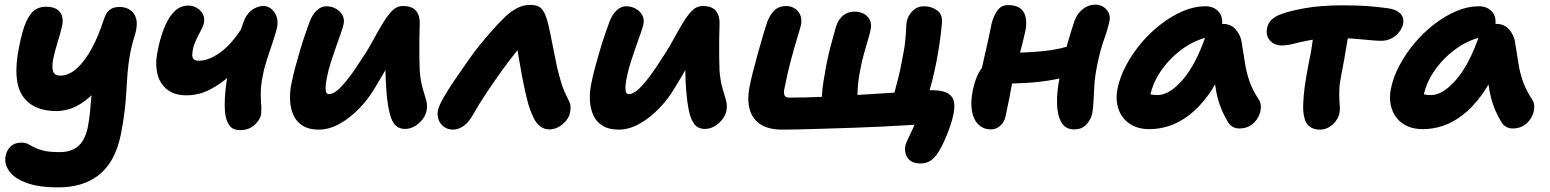

<svg xmlns="http://www.w3.org/2000/svg" viewBox="-20 -547 6685 828"><path d="M232 261Q145 261 92.5 241Q40 221 19 190Q-2 159 4 126Q10 98 27.5 83Q45 68 72 68Q89 68 100.5 74Q112 80 128 88.5Q144 97 169 103Q194 109 238 109Q273 109 297.5 96.5Q322 84 336.5 60.5Q351 37 358 5Q365 -32 368 -61.5Q371 -91 373 -119.5Q375 -148 378.5 -180Q382 -212 390 -252L441 -218Q411 -172 381 -142.5Q351 -113 323 -96.5Q295 -80 269.5 -74Q244 -68 223 -68Q122 -68 77.5 -133.5Q33 -199 62 -343Q76 -417 93.5 -454.5Q111 -492 131.5 -505Q152 -518 178 -518Q209 -518 226 -506.5Q243 -495 248 -475.5Q253 -456 247 -432Q239 -398 227.5 -361.5Q216 -325 209.5 -293Q203 -261 208.5 -241Q214 -221 240 -221Q278 -221 313 -253.5Q348 -286 377 -340.5Q406 -395 426 -458Q436 -490 451.5 -503.5Q467 -517 496 -517Q522 -517 541.5 -504Q561 -491 567.5 -465.5Q574 -440 563 -400Q547 -350 540 -309Q533 -268 530 -231Q527 -194 525 -156Q523 -118 518 -73Q513 -28 502 29Q489 94 464 138.5Q439 183 403 210Q367 237 324 249Q281 261 232 261Z M784 -136Q733 -136 702 -160Q671 -184 660 -224Q649 -264 657 -312Q664 -353 675.5 -391Q687 -429 703.5 -459Q720 -489 741.5 -506Q763 -523 792 -523Q811 -523 828 -513.5Q845 -504 854 -487.5Q863 -471 860 -451Q858 -439 850.5 -424Q843 -409 834.5 -392.5Q826 -376 819 -358.5Q812 -341 810 -321Q808 -309 810 -301Q812 -293 819 -289Q826 -285 837 -285Q859 -285 883 -294.5Q907 -304 931.5 -322Q956 -340 979 -366.5Q1002 -393 1023 -426L1064 -315Q1020 -264 975.5 -224Q931 -184 884 -160Q837 -136 784 -136ZM1016 14Q985 14 971.5 -3.5Q958 -21 953 -46Q949 -65 949 -94.5Q949 -124 952.5 -158.5Q956 -193 962 -224Q967 -248 976 -279.5Q985 -311 995 -344Q1005 -377 1014 -405Q1023 -433 1029 -449Q1041 -485 1065 -503Q1089 -521 1116 -521Q1144 -521 1163 -494.5Q1182 -468 1175 -429Q1170 -407 1157.5 -369.5Q1145 -332 1132 -292.5Q1119 -253 1114 -224Q1104 -177 1104.5 -142.5Q1105 -108 1107 -83Q1107 -73 1106.5 -66Q1106 -59 1106 -53Q1101 -29 1077 -7.5Q1053 14 1016 14Z M1355 12Q1313 12 1286 -4.5Q1259 -21 1246 -49.5Q1233 -78 1231 -113.5Q1229 -149 1237 -187Q1243 -218 1253 -255.5Q1263 -293 1274 -330Q1285 -367 1296 -399Q1307 -431 1314 -450Q1327 -485 1346.5 -502.5Q1366 -520 1386 -520Q1410 -520 1428.5 -509.5Q1447 -499 1456.5 -482Q1466 -465 1462 -444Q1459 -429 1449.5 -402.5Q1440 -376 1429 -344.5Q1418 -313 1407.5 -280.5Q1397 -248 1391 -218Q1387 -200 1385 -182.5Q1383 -165 1385.5 -153Q1388 -141 1399 -141Q1423 -141 1458 -180Q1493 -219 1531 -279Q1562 -324 1585.5 -367Q1609 -410 1629.5 -444.5Q1650 -479 1670.5 -500Q1691 -521 1718 -521Q1759 -521 1775.5 -498.5Q1792 -476 1790 -442Q1789 -415 1788.5 -376.5Q1788 -338 1788.5 -300.5Q1789 -263 1790 -242Q1794 -196 1802.5 -167Q1811 -138 1817.5 -116Q1824 -94 1820 -71Q1816 -50 1802 -32Q1788 -14 1768.5 -2.5Q1749 9 1727 9Q1684 9 1667.5 -36Q1651 -81 1646 -160Q1643 -197 1642.5 -235Q1642 -273 1643 -310Q1644 -347 1646 -379L1700 -352Q1688 -328 1665 -285.5Q1642 -243 1598 -170Q1569 -120 1528.5 -78.5Q1488 -37 1443.5 -12.5Q1399 12 1355 12Z M1933 12Q1912 12 1895.5 0.5Q1879 -11 1872 -29.5Q1865 -48 1868 -69Q1873 -92 1893.5 -127.5Q1914 -163 1942.5 -204.5Q1971 -246 1999 -286Q2022 -320 2049.5 -353.5Q2077 -387 2104 -417.5Q2131 -448 2155 -471Q2179 -495 2207 -510.5Q2235 -526 2267 -526Q2301 -526 2316 -509Q2331 -492 2341 -455Q2348 -429 2354.5 -396Q2361 -363 2368 -328Q2375 -293 2382 -259Q2392 -217 2400 -191.5Q2408 -166 2415 -150.5Q2422 -135 2428 -123Q2437 -107 2439.5 -95Q2442 -83 2439 -65Q2436 -45 2422 -27.5Q2408 -10 2389 0.5Q2370 11 2350 11Q2326 11 2309.5 -2Q2293 -15 2282 -37Q2271 -59 2262 -86Q2255 -108 2246.5 -145.5Q2238 -183 2230 -225.5Q2222 -268 2215.5 -307Q2209 -346 2208 -371L2255 -376Q2236 -360 2206.5 -324Q2177 -288 2143 -240.5Q2109 -193 2077 -145Q2045 -97 2022 -56Q2003 -21 1980.5 -4.5Q1958 12 1933 12Z M2648 12Q2606 12 2579 -4.5Q2552 -21 2539 -49.5Q2526 -78 2524 -113.5Q2522 -149 2530 -187Q2536 -218 2546 -255.5Q2556 -293 2567 -330Q2578 -367 2589 -399Q2600 -431 2607 -450Q2620 -485 2639.5 -502.5Q2659 -520 2679 -520Q2703 -520 2721.5 -509.5Q2740 -499 2749.5 -482Q2759 -465 2755 -444Q2752 -429 2742.5 -402.5Q2733 -376 2722 -344.5Q2711 -313 2700.5 -280.5Q2690 -248 2684 -218Q2680 -200 2678 -182.5Q2676 -165 2678.5 -153Q2681 -141 2692 -141Q2716 -141 2751 -180Q2786 -219 2824 -279Q2855 -324 2878.5 -367Q2902 -410 2922.5 -444.5Q2943 -479 2963.5 -500Q2984 -521 3011 -521Q3052 -521 3068.5 -498.5Q3085 -476 3083 -442Q3082 -415 3081.5 -376.5Q3081 -338 3081.5 -300.5Q3082 -263 3083 -242Q3087 -196 3095.5 -167Q3104 -138 3110.5 -116Q3117 -94 3113 -71Q3109 -50 3095 -32Q3081 -14 3061.5 -2.5Q3042 9 3020 9Q2991 9 2975 -11Q2959 -31 2951 -69Q2943 -107 2939 -160Q2936 -197 2935.5 -235Q2935 -273 2936 -310Q2937 -347 2939 -379L2993 -352Q2986 -336 2973 -312Q2960 -288 2940.5 -253.5Q2921 -219 2891 -170Q2862 -120 2821.5 -78.5Q2781 -37 2736.5 -12.5Q2692 12 2648 12Z M3950 158Q3922 158 3906.5 146.5Q3891 135 3886 117.5Q3881 100 3884 83Q3888 67 3903 36.5Q3918 6 3934 -31L3944 -11Q3927 -9 3883.5 -6.5Q3840 -4 3781.5 -1Q3723 2 3659 4Q3595 6 3534.5 8Q3474 10 3426.5 11Q3379 12 3355 12Q3293 12 3258 -12Q3223 -36 3212.5 -77.5Q3202 -119 3212 -171Q3217 -197 3226.5 -235Q3236 -273 3247.5 -314Q3259 -355 3270 -392.5Q3281 -430 3290 -456Q3303 -487 3321.5 -504Q3340 -521 3370 -521Q3391 -521 3407.5 -510.5Q3424 -500 3431.5 -481Q3439 -462 3434 -439Q3432 -429 3420.5 -391.5Q3409 -354 3393 -295.5Q3377 -237 3362 -161Q3359 -145 3363.5 -135.5Q3368 -126 3385 -126Q3452 -126 3529.5 -129.5Q3607 -133 3684.5 -138Q3762 -143 3828.5 -147Q3895 -151 3941 -154.5Q3987 -158 4001 -158Q4057 -158 4080.5 -134.5Q4104 -111 4091 -51Q4086 -26 4075.5 3Q4065 32 4054 57Q4043 82 4034 97Q4019 125 3999 141.5Q3979 158 3950 158ZM3523 -64Q3522 -96 3524 -129.5Q3526 -163 3531.5 -197.5Q3537 -232 3543 -264Q3551 -306 3562 -348Q3573 -390 3585 -431Q3595 -463 3615.5 -480Q3636 -497 3666 -497Q3686 -497 3703.5 -488.5Q3721 -480 3730.5 -462Q3740 -444 3734 -417Q3733 -409 3725 -381.5Q3717 -354 3707 -319.5Q3697 -285 3691 -252Q3681 -202 3679 -167.5Q3677 -133 3677.5 -111Q3678 -89 3676 -73ZM3974 -118 3827 -111Q3832 -129 3839.5 -156.5Q3847 -184 3855 -215.5Q3863 -247 3868 -277Q3880 -333 3883.5 -367.5Q3887 -402 3887.5 -421.5Q3888 -441 3890 -452Q3895 -480 3915.5 -500Q3936 -520 3965 -520Q3996 -520 4021 -502.5Q4046 -485 4042 -447Q4038 -401 4031.5 -358Q4025 -315 4017 -273Q4010 -240 4003.5 -212.5Q3997 -185 3990 -162Q3983 -139 3974 -118Z M4254 11Q4221 11 4199.5 -10Q4178 -31 4171.5 -68.5Q4165 -106 4175 -157Q4188 -219 4214.5 -254.5Q4241 -290 4263 -304Q4275 -312 4291 -315.5Q4307 -319 4323 -319Q4396 -319 4473.5 -326Q4551 -333 4621 -358L4644 -238Q4590 -216 4529.5 -204.5Q4469 -193 4407.5 -189.5Q4346 -186 4288 -186L4206 -213Q4218 -272 4232 -332Q4246 -392 4256 -444Q4264 -476 4280.5 -500.5Q4297 -525 4327 -525Q4376 -525 4394 -495.5Q4412 -466 4402 -414Q4397 -390 4389.5 -360.5Q4382 -331 4373.5 -300Q4365 -269 4357.5 -241.5Q4350 -214 4346 -195Q4340 -160 4333 -125.5Q4326 -91 4317 -48Q4313 -23 4295 -6Q4277 11 4254 11ZM4612 11Q4575 11 4557.5 -19Q4540 -49 4538.5 -99Q4537 -149 4549 -210Q4568 -306 4585.5 -366Q4603 -426 4615 -460Q4626 -489 4650 -508Q4674 -527 4704 -527Q4732 -527 4751 -506.5Q4770 -486 4765 -459Q4758 -423 4741.5 -377.5Q4725 -332 4712 -268Q4702 -219 4699.5 -181Q4697 -143 4696 -113.5Q4695 -84 4690 -57Q4684 -30 4664.5 -9.5Q4645 11 4612 11Z M4937 10Q4886 10 4851.5 -13.5Q4817 -37 4803.5 -76.5Q4790 -116 4799 -163Q4809 -214 4836.5 -265.5Q4864 -317 4902.5 -362.5Q4941 -408 4987.5 -443.5Q5034 -479 5082.5 -499.5Q5131 -520 5178 -520Q5215 -520 5236 -496Q5257 -472 5248 -428Q5245 -412 5234 -403Q5223 -394 5209 -391Q5143 -380 5086.5 -341Q5030 -302 4991 -247.5Q4952 -193 4940 -134Q4937 -117 4936.5 -102.5Q4936 -88 4940 -66L4892 -168Q4913 -150 4930 -143.5Q4947 -137 4972 -137Q5023 -137 5080 -202.5Q5137 -268 5180 -393Q5189 -417 5210 -430.5Q5231 -444 5253 -444Q5289 -444 5310 -419Q5331 -394 5335 -363Q5343 -315 5349 -275Q5355 -235 5368 -197.5Q5381 -160 5407 -120Q5418 -105 5417.5 -84Q5417 -63 5406 -42Q5395 -21 5374.5 -7Q5354 7 5325 7Q5308 7 5295.5 -0.5Q5283 -8 5276 -20Q5261 -45 5250 -70Q5239 -95 5231.5 -123.5Q5224 -152 5219 -189Q5214 -226 5211 -274L5265 -278Q5232 -194 5191.5 -138.5Q5151 -83 5107.5 -50Q5064 -17 5021 -3.5Q4978 10 4937 10Z M5507 -351Q5476 -351 5457 -372Q5438 -393 5444 -424Q5448 -447 5463.5 -462Q5479 -477 5505 -486Q5542 -500 5609 -512Q5676 -524 5774 -524Q5830 -524 5874 -521Q5918 -518 5968 -511Q6001 -506 6018.5 -489Q6036 -472 6031 -444Q6027 -426 6014.5 -409.5Q6002 -393 5982 -382Q5962 -371 5935 -371Q5918 -371 5887.5 -374Q5857 -377 5820.5 -380Q5784 -383 5748 -383Q5680 -383 5635.5 -375Q5591 -367 5561.5 -359Q5532 -351 5507 -351ZM5671 12Q5647 12 5630 0.5Q5613 -11 5606 -36Q5599 -59 5600 -96Q5601 -133 5607 -176Q5613 -219 5621 -260Q5635 -325 5640.5 -369.5Q5646 -414 5651 -442L5804 -450Q5803 -443 5798.5 -418Q5794 -393 5788.5 -359Q5783 -325 5776.5 -288.5Q5770 -252 5764 -222Q5757 -188 5756 -162.5Q5755 -137 5756 -118Q5757 -99 5758 -84.5Q5759 -70 5756 -57Q5752 -40 5740 -24Q5728 -8 5710.5 2Q5693 12 5671 12Z M6116 10Q6065 10 6030.5 -13.5Q5996 -37 5982.5 -76.5Q5969 -116 5978 -163Q5988 -214 6015.5 -265.5Q6043 -317 6081.5 -362.5Q6120 -408 6166.5 -443.5Q6213 -479 6261.5 -499.5Q6310 -520 6357 -520Q6394 -520 6415 -496Q6436 -472 6427 -428Q6424 -412 6413 -403Q6402 -394 6388 -391Q6322 -380 6265.5 -341Q6209 -302 6170 -247.5Q6131 -193 6119 -134Q6116 -117 6115.5 -102.5Q6115 -88 6119 -66L6071 -168Q6092 -150 6109 -143.5Q6126 -137 6151 -137Q6202 -137 6259 -202.5Q6316 -268 6359 -393Q6368 -417 6389 -430.5Q6410 -444 6432 -444Q6468 -444 6489 -419Q6510 -394 6514 -363Q6522 -315 6528 -275Q6534 -235 6547 -197.5Q6560 -160 6586 -120Q6597 -105 6596.5 -84Q6596 -63 6585 -42Q6574 -21 6553.5 -7Q6533 7 6504 7Q6487 7 6474.5 -0.5Q6462 -8 6455 -20Q6440 -45 6429 -70Q6418 -95 6410.5 -123.5Q6403 -152 6398 -189Q6393 -226 6390 -274L6444 -278Q6411 -194 6370.5 -138.5Q6330 -83 6286.5 -50Q6243 -17 6200 -3.5Q6157 10 6116 10Z"/></svg>

Font: Shantell Sans
Style: Bold Italic
Weight: 700
Italic angle: -11°
Designer: Stephen Nixon, Anya Danilova, Shantell Martin
Foundry: Arrow Type
Version: Version 1.011;[c5ecc13dd]